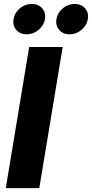

<svg xmlns="http://www.w3.org/2000/svg" viewBox="-20 -970 474 990"><path d="M303.2 -727.5 182.6 0H9.8L130.4 -727.5ZM338.9 -793Q304.7 -793 285.2 -815.9Q265.6 -838.9 271 -871.6Q276.4 -904.3 303.7 -927Q331.1 -949.7 364.7 -949.7Q398.9 -949.7 418.7 -927Q438.5 -904.3 433.1 -871.6Q427.7 -838.9 400.1 -815.9Q372.6 -793 338.9 -793ZM117.7 -793Q83.5 -793 64 -815.9Q44.4 -838.9 49.8 -871.6Q55.2 -904.3 82.3 -927Q109.4 -949.7 143.6 -949.7Q177.7 -949.7 197.5 -927Q217.3 -904.3 211.9 -871.6Q206.5 -838.9 179 -815.9Q151.4 -793 117.7 -793Z"/></svg>

Font: Inter 18pt ExtraBold
Style: Italic
Weight: 800
Italic angle: -9.3988°
Designer: Rasmus Andersson
Foundry: rsms
Version: Version 4.001;git-66647c0bb